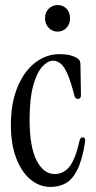

<svg xmlns="http://www.w3.org/2000/svg" viewBox="-20 -730 379 759"><path d="M180 9Q136 9 100.5 -20.5Q65 -50 44 -105Q23 -160 23 -236Q23 -321 48.5 -384Q74 -447 118 -481.5Q162 -516 216 -516Q262 -516 288 -498Q298 -491 298 -476L300 -354Q300 -339 288 -339Q277 -339 274 -352Q260 -407 247 -437Q234 -467 220 -478.5Q206 -490 189 -490Q169 -490 147.5 -467Q126 -444 111.5 -392.5Q97 -341 97 -257Q97 -150 124.5 -96Q152 -42 196 -42Q231 -42 254.5 -71Q278 -100 295 -176Q298 -187 307 -187Q319 -187 316 -167Q305 -97 285.5 -58.5Q266 -20 239.5 -5.5Q213 9 180 9ZM208 -605Q187 -605 172.5 -620Q158 -635 158 -658Q158 -681 172.5 -695.5Q187 -710 208 -710Q229 -710 243 -695.5Q257 -681 257 -658Q257 -635 243 -620Q229 -605 208 -605Z"/></svg>

Font: Instrument Serif
Style: Regular
Weight: 400
Designer: Rodrigo Fuenzalida
Foundry: fragTYPE
Version: Version 1.000; ttfautohint (v1.8.4.7-5d5b);gftools[0.9.27]